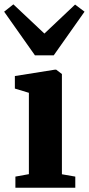

<svg xmlns="http://www.w3.org/2000/svg" viewBox="-40 -884 418 904"><path d="M32.5 0V-52.5L96 -64V-447L30 -467V-526L218.5 -556H224.5L251.5 -535.5V-63.5L314.5 -52.5V0ZM124.5 -623.5 -20.5 -829 23 -863.5 169 -726 313.5 -862.5 358 -829 213 -623.5Z"/></svg>

Font: Merriweather 48pt ExtraBold
Style: Regular
Weight: 800
Version: Version 2.100